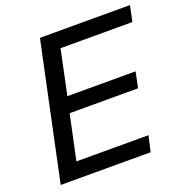

<svg xmlns="http://www.w3.org/2000/svg" viewBox="-133 -865 946 984"><g transform="rotate(-20 340.5 -372.5)"><path d="M32 0H523L542 -86H149L201 -330H574L592 -416H220L271 -659H663L681 -745H190Z"/></g></svg>

Font: Plus Jakarta Text
Style: Italic
Weight: 400
Italic angle: -12°
Designer: Gumpita Rahayu
Foundry: Tokotype Studio
Version: Version 1.000;hotconv 1.0.109;makeotfexe 2.5.65596